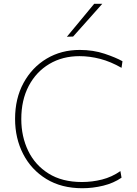

<svg xmlns="http://www.w3.org/2000/svg" viewBox="-20 -990 726 1019"><path d="M417 9Q306 9 226 -40Q146 -89 103 -172.5Q60 -256 60 -359Q60 -467.5 105 -550Q150 -632.5 227.5 -678.8Q305 -725 403 -725Q475 -725 535.2 -704.8Q595.5 -684.5 630 -665L625 -630Q567.5 -663 511.8 -677.5Q456 -692 402 -692Q311.5 -692 241.8 -650.5Q172 -609 132.5 -534Q93 -459 93 -358Q93 -265.5 129.5 -189.8Q166 -114 237.8 -69Q309.5 -24 415 -24Q469 -24 521.5 -37.2Q574 -50.5 619 -82L625 -47Q583 -18 527.8 -4.5Q472.5 9 417 9ZM335 -795Q372 -839.5 408 -883Q444 -926.5 480 -970H523Q484 -926 445.5 -882.8Q407 -839.5 368 -796Z"/></svg>

Font: Heraclito Thin
Style: Regular
Weight: 100
Designer: Kostas Bartsokas (font) & Cristiano Sobral (main changes)
Foundry: Kostas Bartsokas (font) & Cristiano Sobral (main changes)
Version: Version 1.00;July 8, 2020;FontCreator 13.0.0.2655 64-bit